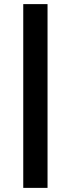

<svg xmlns="http://www.w3.org/2000/svg" viewBox="-20 -791 344 933"><path d="M93 122V-771H211V122Z"/></svg>

Font: Karmilla
Style: Bold
Weight: 700
Designer: Jonathan Pinhorn
Version: Version 1.000